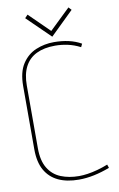

<svg xmlns="http://www.w3.org/2000/svg" viewBox="-97 -926 614 989"><g transform="rotate(-10 210.5 -431.5)"><path d="M348 -858 334 -873 226 -769 120 -873 105 -857 226 -739ZM363 -660 371 -677Q341 -694 305.5 -702Q270 -710 229 -710Q179 -710 134.5 -691.5Q90 -673 62 -630Q34 -587 34 -514V-184Q34 -117 58 -74.5Q82 -32 126.5 -11Q171 10 234 10Q273 10 313.5 1.5Q354 -7 396 -23L390 -41Q362 -30 334.5 -22.5Q307 -15 282.5 -11.5Q258 -8 238 -8Q185 -8 143 -25Q101 -42 77 -81.5Q53 -121 53 -186V-514Q53 -573 73.5 -612.5Q94 -652 134 -671.5Q174 -691 232 -691Q264 -691 297 -684Q330 -677 363 -660Z"/></g></svg>

Font: Advent Pro Thin
Style: Regular
Weight: 250
Version: Version 3.000